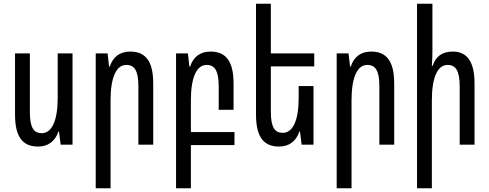

<svg xmlns="http://www.w3.org/2000/svg" viewBox="-20 -780 2638 1035"><path d="M371 -492H291V-252C291 -131 260 -62 205 -62C162 -62 141 -92 141 -176V-492H61V-162C61 -37 106 10 185 10C239 10 277 -18 295 -71H298L307 0H371Z M496 235H576V-240C576 -361 606 -430 661 -430C705 -430 726 -399 726 -315V0H806V-330C806 -456 760 -502 682 -502C628 -502 589 -475 572 -421H568L560 -492H496Z M929 235H1009V2H1244V-68H1009V-240C1009 -361 1039 -430 1094 -430C1138 -430 1159 -398 1159 -314V-188H1239V-330C1239 -456 1193 -502 1115 -502C1061 -502 1022 -475 1005 -421H1001L993 -492H929Z M1670 -316H1590V-252C1590 -131 1559 -64 1504 -64C1461 -64 1440 -94 1440 -178V-422H1674V-492H1440V-760H1360V-162C1360 -37 1405 10 1484 10C1538 10 1576 -18 1594 -71H1597L1606 0H1670Z M1795 235H1875V-240C1875 -361 1905 -430 1960 -430C2004 -430 2025 -399 2025 -315V0H2105V-330C2105 -456 2059 -502 1981 -502C1927 -502 1888 -475 1871 -421H1867L1859 -492H1795Z M2311 -760H2228V235H2308V-240C2308 -361 2338 -430 2393 -430C2437 -430 2458 -398 2458 -314V0H2538V-330C2538 -456 2492 -502 2420 -502C2364 -502 2329 -476 2312 -425H2308C2310 -452 2311 -480 2311 -507Z"/></svg>

Font: Noto Sans Armenian ExtraCondensed
Style: Regular
Weight: 400
Width: 2
Designer: Monotype Design Team
Foundry: Monotype Imaging Inc.
Version: Version 2.008